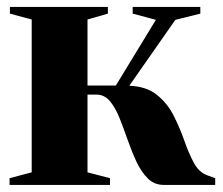

<svg xmlns="http://www.w3.org/2000/svg" viewBox="-20 -522 630 542"><path d="M7 0V-19L69.5 -35.5V-467L8 -483.5V-502.5H284.5V-483.5L227 -467V-280.5H307L420 -466L354.5 -483.5V-502.5H545.5V-483.5L475 -466L345 -280Q393.5 -278 423 -254.2Q452.5 -230.5 470 -196Q487.5 -161.5 500 -125.8Q512.5 -90 527 -62.8Q541.5 -35.5 565.5 -27L587.5 -19V0H442.5Q415.5 0 397 -18.5Q378.5 -37 365 -66Q351.5 -95 340.2 -127.5Q329 -160 317.2 -189.2Q305.5 -218.5 290 -236.8Q274.5 -255 252 -255H227V-35.5L290.5 -19V0Z"/></svg>

Font: Merriweather 144pt ExtraBold
Style: Regular
Weight: 800
Version: Version 2.100